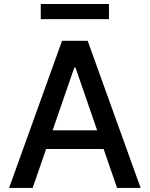

<svg xmlns="http://www.w3.org/2000/svg" viewBox="-20 -929 740 949"><path d="M286.6 -727.3H413.4L675.1 0H558.6L492.2 -192.5H208.1L141.3 0H24.9ZM240.1 -284.8H460.2L353 -595.2H347.3ZM181.5 -834.5V-909.1H518.5V-834.5Z"/></svg>

Font: Cannonade Med
Style: Regular
Weight: 500
Designer: Rasmus Andersson
Foundry: rsms
Version: Version 3.012;git-f93a4a705